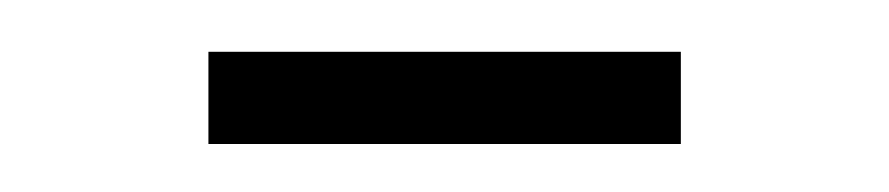

<svg xmlns="http://www.w3.org/2000/svg" viewBox="-20 -264 352 76"><path d="M62.5 -243.5H249.5V-207H62.5Z"/></svg>

Font: Newsreader 16pt 16pt ExtraLight
Style: Regular
Weight: 250
Version: Version 1.003